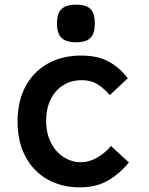

<svg xmlns="http://www.w3.org/2000/svg" viewBox="-20 -797 640 826"><path d="M55.5 -275Q55.5 -360 89.2 -424Q123 -488 185 -523Q247 -558 329.5 -558Q401.5 -558 449.5 -531Q497.5 -504 529.5 -460L452.5 -388Q424.5 -419.5 397.5 -435.8Q370.5 -452 331.5 -452Q287 -452 252.2 -430.5Q217.5 -409 198 -369.5Q178.5 -330 178.5 -278Q178.5 -222.5 199.8 -182Q221 -141.5 255.2 -120.2Q289.5 -99 327.5 -99Q363 -99 397.8 -119Q432.5 -139 457.5 -169L534.5 -98Q496 -50.5 445.5 -20.8Q395 9 322.5 9Q245.5 9 185 -24.8Q124.5 -58.5 90 -122.5Q55.5 -186.5 55.5 -275ZM225 -696Q225 -739 244.5 -758Q264 -777 307 -777Q351 -777 369.5 -758.2Q388 -739.5 388 -696Q388 -653 369.2 -634Q350.5 -615 307 -615Q264.5 -615 244.8 -634.2Q225 -653.5 225 -696Z"/></svg>

Font: JuliaMono
Style: Bold
Weight: 700
Monospace: yes
Designer: cormullion
Foundry: corm
Version: Version 0.055; ttfautohint (v1.8.4)